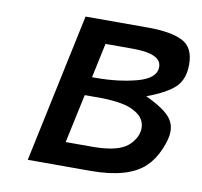

<svg xmlns="http://www.w3.org/2000/svg" viewBox="-60 -536 631 600"><g transform="rotate(10 255.0 -236.0)"><path d="M64.9 0 165 -472.2H362.8Q436 -472.2 472.9 -453.6Q509.8 -435.1 509.8 -380.9Q509.8 -335 484.9 -309.6Q460 -284.2 395 -259.8Q458 -231 477.1 -203.1Q489.3 -185.1 488.8 -164.1Q488.8 -141.1 473.9 -106.4Q459 -71.8 436 -49.8Q384.3 0 264.2 0ZM171.9 -75.2H255.9Q326.7 -75.2 358.9 -95.2Q375 -105 386.5 -122.6Q397.9 -140.1 397.9 -159.2Q397.9 -193.4 359.9 -211.9Q331.1 -228 261.2 -230H205.1ZM217.8 -289.1H230Q301.8 -289.1 360.4 -304.9Q418.9 -320.8 418.9 -356.9Q418.9 -398.9 328.1 -398.9H241.2Z"/></g></svg>

Font: CMU Bright
Style: SemiBoldOblique
Weight: 600
Italic angle: -12°
Version: Version 0.7.0